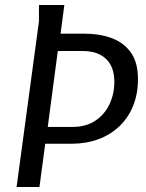

<svg xmlns="http://www.w3.org/2000/svg" viewBox="-20 -744 579 764"><path d="M236 -724 221 -610H317Q376 -610 424 -592.5Q472 -575 500.5 -535.5Q529 -496 529 -429Q529 -371 510 -323.5Q491 -276 455.5 -242Q420 -208 371.5 -190Q323 -172 264 -172H160L137 0H46L135 -659V-724ZM170 -239H270Q322 -239 359 -263.5Q396 -288 415.5 -329Q435 -370 435 -418Q435 -478 402 -509.5Q369 -541 309 -541H210Z"/></svg>

Font: Rosario
Style: Italic
Weight: 400
Italic angle: -8.05°
Designer: Hector Gatti
Foundry: Omnibus Type
Version: Version 1.201